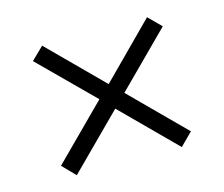

<svg xmlns="http://www.w3.org/2000/svg" viewBox="-69 -657 697 597"><g transform="rotate(-15 279.5 -358.0)"><path d="M110 -149 70 -190 239 -359 70 -527 110 -566 279 -397 448 -567 488 -527 319 -358 488 -189 448 -149 279 -318Z"/></g></svg>

Font: Noto Serif Kannada
Style: Regular
Weight: 400
Designer: Universal Thirst, Indian Type Foundry and the Monotype Design Team
Foundry: Monotype Imaging Inc.
Version: Version 2.003